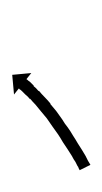

<svg xmlns="http://www.w3.org/2000/svg" viewBox="55 -302 171 322"><g transform="rotate(-90 141.0 -140.5)"><path d="M19 -94Q21 -95 24 -96H23Q27 -98 31 -100Q31 -100 31 -100Q31 -100 31 -100Q31 -100 31 -100Q31 -100 31 -100Q35 -103 41 -106Q41 -106 41 -106Q41 -106 41 -106Q41 -106 41 -106Q41 -106 41 -106Q46 -109 52 -113Q52 -113 52 -113Q52 -113 52 -113Q52 -113 52 -113Q52 -113 52 -113Q58 -117 64 -121Q64 -121 64 -121Q64 -121 64 -121Q64 -121 64 -121Q64 -121 64 -121Q71 -125 77 -129Q77 -129 77 -129Q77 -129 77 -129Q77 -129 77 -129Q77 -129 77 -129Q84 -134 91 -139Q91 -139 91 -139Q91 -139 91 -139Q91 -139 91 -139Q91 -139 91 -139Q97 -143 104 -148Q104 -148 104 -148Q104 -148 104 -148Q104 -148 104 -148Q104 -148 104 -148Q110 -153 116 -158Q116 -158 116 -158Q116 -158 116 -158Q116 -158 116 -158Q116 -158 116 -158Q122 -163 127 -167Q127 -167 127 -167Q127 -167 127 -167Q127 -167 127 -167Q127 -167 127 -167Q132 -172 137 -176Q137 -176 136.5 -176Q136 -176 136 -176Q136 -176 136 -176Q136 -176 136 -176Q141 -180 144 -184Q144 -184 144 -184Q144 -184 144 -184Q144 -184 144 -184Q144 -184 144 -184Q147 -187 150 -190Q150 -190 150 -190Q150 -190 150 -190Q150 -190 150 -190Q150 -190 150 -190Q152 -192 153 -194Q153 -194 153 -194Q153 -194 153 -194Q153 -194 153 -194Q153 -194 153 -194Q154 -194 154 -195L144 -203L177 -206L180 -174L170 -182Q169 -182 169 -181Q169 -181 169 -181Q169 -181 169 -181Q169 -181 169 -181Q169 -181 169 -181Q167 -179 165 -176Q165 -176 165 -176Q165 -176 165 -176Q165 -176 165 -176Q165 -176 165 -176Q162 -173 159 -170Q159 -170 159 -170Q159 -170 159 -170Q159 -170 158.5 -170Q158 -170 158 -170Q155 -166 150 -162Q150 -162 150 -161.5Q150 -161 150 -161Q150 -161 150 -161Q150 -161 150 -161Q145 -157 140 -152Q140 -152 140 -152Q140 -152 140 -152Q140 -152 140 -152Q140 -152 140 -152Q135 -147 129 -142Q129 -142 129 -142Q129 -142 128 -142Q128 -142 128 -142Q128 -142 128 -142Q122 -137 116 -132Q116 -132 116 -132Q116 -132 116 -132Q116 -132 116 -132Q116 -132 116 -132Q109 -127 102 -122Q102 -122 102 -122Q102 -122 102 -122Q102 -122 102 -122Q102 -122 102 -122Q95 -118 89 -113Q89 -113 89 -113Q89 -113 89 -113Q89 -113 89 -113Q89 -113 89 -113Q82 -108 75 -104Q75 -104 75 -104Q75 -104 75 -104Q75 -104 75 -104Q75 -104 75 -104Q69 -100 62 -96Q62 -96 62 -96Q62 -96 62 -96Q62 -96 62 -96Q62 -96 62 -96Q56 -92 51 -89Q51 -89 51 -89Q51 -89 51 -89Q51 -89 51 -89Q51 -89 51 -89Q46 -86 41 -83Q41 -83 41 -83Q41 -83 41 -83Q41 -83 41 -83Q41 -83 41 -83Q37 -81 33 -79Q30 -77 28 -76Q27 -75 26 -75L17 -93Q18 -93 19 -94Z"/></g></svg>

Font: FRB American Cursive Just Arrows Light
Style: Italic
Weight: 300
Italic angle: -25°
Version: Version 2.0;Modular Font Editor K font №1